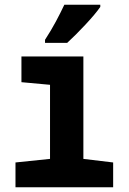

<svg xmlns="http://www.w3.org/2000/svg" viewBox="-20 -786 540 806"><path d="M45 0V-104L190 -119V-430L70 -441V-549H330V-119L455 -104V0ZM169 -606H262Q297 -638 339 -683Q381 -728 401 -757V-766H250Q234 -732 214.5 -695.5Q195 -659 169 -619Z"/></svg>

Font: Noto Sans Mono Condensed Extra
Style: Regular
Weight: 800
Width: 3
Designer: Monotype Design Team
Foundry: Monotype Imaging Inc.
Version: Version 1.900